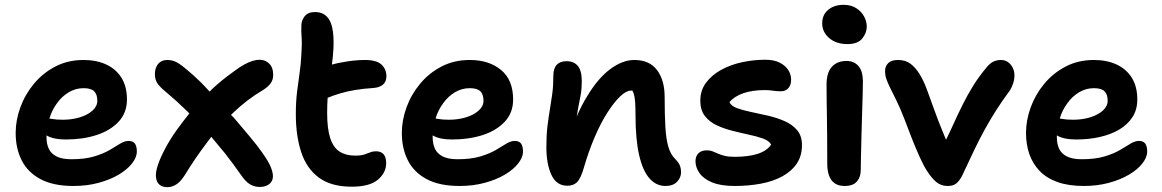

<svg xmlns="http://www.w3.org/2000/svg" viewBox="-20 -762 4823 797"><path d="M285 10Q201 10 148 -18.5Q95 -47 70 -96.5Q45 -146 45 -210Q45 -263 64.5 -316.5Q84 -370 121 -414.5Q158 -459 210 -486Q262 -513 327 -513Q380 -513 420.5 -494.5Q461 -476 484 -439.5Q507 -403 507 -349Q507 -294 472.5 -257Q438 -220 381 -201.5Q324 -183 254 -183Q201 -183 173 -200Q173 -196 173 -193Q173 -165 182.5 -144.5Q192 -124 215 -112.5Q238 -101 276 -101Q332 -101 370.5 -112.5Q409 -124 434.5 -139Q460 -154 478.5 -165.5Q497 -177 514 -177Q532 -177 540 -166Q548 -155 548 -133Q548 -109 528 -83.5Q508 -58 472.5 -37Q437 -16 389 -3Q341 10 285 10ZM185 -270Q191 -269 198 -268Q213 -265 241 -265Q279 -265 311.5 -275Q344 -285 364 -303Q384 -321 384 -344Q384 -370 371 -383Q358 -396 327 -396Q294 -396 265.5 -379Q237 -362 217 -334Q196 -306 185 -270Z M674 15Q655 15 642.5 5Q630 -5 627.5 -26Q625 -47 636 -79Q646 -108 665.5 -145Q685 -182 714 -223Q738 -256 766 -291Q759 -298 752 -305Q711 -345 676 -374Q651 -394 637 -411Q623 -428 623 -454Q623 -471 629 -484.5Q635 -498 646.5 -505.5Q658 -513 675 -513Q695 -513 712.5 -504Q730 -495 759 -470Q780 -453 812 -422Q830 -404 850 -382Q855 -386 859 -391Q902 -431 950 -465Q975 -484 994.5 -494.5Q1014 -505 1029.5 -509.5Q1045 -514 1058 -514Q1081 -514 1097.5 -498Q1114 -482 1114 -451Q1114 -430 1103 -415.5Q1092 -401 1073 -389Q1005 -349 947 -293Q943 -289 939 -285Q945 -279 951 -273Q986 -232 1016.5 -195.5Q1047 -159 1066 -132Q1096 -90 1104.5 -67.5Q1113 -45 1113 -31Q1113 -10 1098 2Q1083 14 1058 14Q1036 14 1017.5 3Q999 -8 978 -39Q949 -81 912 -128Q885 -161 857 -194Q848 -182 839 -170Q789 -104 747 -35Q730 -8 712 3.5Q694 15 674 15Z M1440 13Q1355 13 1304 -24.5Q1253 -62 1230.5 -130Q1208 -198 1208 -288Q1208 -339 1213 -380Q1218 -421 1223.5 -458Q1229 -495 1231 -536Q1234 -579 1232 -606.5Q1230 -634 1231 -658Q1232 -679 1245.5 -695.5Q1259 -712 1288 -712Q1330 -712 1349 -676Q1368 -640 1364 -558Q1362 -525 1358 -496Q1358 -495 1358 -494Q1379 -500 1404 -504Q1452 -513 1495 -513Q1543 -513 1563.5 -494Q1584 -475 1584 -446Q1584 -423 1570 -411Q1556 -399 1532 -397Q1488 -394 1454.5 -388.5Q1421 -383 1391 -374Q1367 -367 1340 -356Q1338 -327 1338 -293Q1338 -227 1351 -188Q1364 -149 1390 -132.5Q1416 -116 1454 -116Q1478 -116 1492 -120.5Q1506 -125 1516.5 -129.5Q1527 -134 1541 -134Q1561 -134 1572 -122Q1583 -110 1583 -85Q1583 -45 1548.5 -16Q1514 13 1440 13Z M1888 10Q1804 10 1751 -18.5Q1698 -47 1673 -96.5Q1648 -146 1648 -210Q1648 -263 1667.5 -316.5Q1687 -370 1724 -414.5Q1761 -459 1813 -486Q1865 -513 1930 -513Q2010 -513 2060 -471.5Q2110 -430 2110 -349Q2110 -294 2075.5 -257Q2041 -220 1984 -201.5Q1927 -183 1857 -183Q1804 -183 1776 -200Q1776 -196 1776 -193Q1776 -165 1785.5 -144.5Q1795 -124 1818 -112.5Q1841 -101 1879 -101Q1935 -101 1973.5 -112.5Q2012 -124 2037.5 -139Q2063 -154 2081.5 -165.5Q2100 -177 2117 -177Q2135 -177 2143 -166Q2151 -155 2151 -133Q2151 -109 2131 -83.5Q2111 -58 2075.5 -37Q2040 -16 1992 -3Q1944 10 1888 10ZM1788 -270Q1794 -269 1801 -268Q1816 -265 1844 -265Q1882 -265 1914.5 -275Q1947 -285 1967 -303Q1987 -321 1987 -344Q1987 -370 1974 -383Q1961 -396 1930 -396Q1897 -396 1868.5 -379Q1840 -362 1820 -334Q1799 -306 1788 -270Z M2742 10Q2704 10 2676 -21.5Q2648 -53 2633 -118.5Q2618 -184 2618 -285Q2618 -317 2616.5 -338Q2615 -359 2611 -372Q2609 -379 2605 -386Q2602 -386 2599 -386Q2580 -386 2555 -362.5Q2530 -339 2502.5 -296.5Q2475 -254 2449.5 -195Q2424 -136 2403 -64Q2391 -22 2376 -6.5Q2361 9 2335 9Q2290 9 2269 -36Q2248 -81 2248 -151Q2248 -201 2252.5 -238Q2257 -275 2262.5 -307Q2268 -339 2272.5 -372.5Q2277 -406 2277 -448Q2277 -478 2291 -493Q2305 -508 2332 -508Q2362 -508 2378.5 -488.5Q2395 -469 2395 -425Q2395 -394 2390.5 -368.5Q2386 -343 2380 -314Q2377 -297 2374 -278Q2394 -325 2417 -362Q2462 -437 2513 -475Q2564 -513 2613 -513Q2676 -513 2707.5 -471Q2739 -429 2739 -359Q2739 -286 2742 -235Q2745 -184 2754.5 -152Q2764 -120 2783 -102Q2795 -90 2801 -77.5Q2807 -65 2807 -46Q2807 -25 2790.5 -7.5Q2774 10 2742 10Z M3029 10Q2973 10 2937 -4.5Q2901 -19 2884 -43Q2867 -67 2867 -93Q2867 -113 2879 -125.5Q2891 -138 2915 -138Q2927 -138 2937.5 -134Q2948 -130 2960 -124.5Q2972 -119 2988.5 -115Q3005 -111 3029 -111Q3087 -111 3125.5 -123.5Q3164 -136 3181 -162Q3172 -178 3147 -187Q3122 -196 3089 -203Q3056 -210 3020.5 -219Q2985 -228 2955 -242Q2925 -256 2906 -280.5Q2887 -305 2887 -344Q2887 -387 2911 -419Q2935 -451 2974.5 -472.5Q3014 -494 3061.5 -504Q3109 -514 3156 -514Q3193 -514 3216.5 -502Q3240 -490 3252 -471.5Q3264 -453 3264 -431Q3264 -409 3252.5 -396Q3241 -383 3221 -383Q3210 -383 3201 -384Q3192 -385 3181.5 -386.5Q3171 -388 3154 -388Q3103 -388 3065.5 -375Q3028 -362 3008 -338Q3015 -322 3039.5 -313Q3064 -304 3098.5 -297Q3133 -290 3169.5 -281.5Q3206 -273 3237.5 -259Q3269 -245 3289 -221.5Q3309 -198 3309 -160Q3309 -115 3287.5 -83Q3266 -51 3227.5 -30Q3189 -9 3138 0.5Q3087 10 3029 10Z M3486 10Q3461 10 3445 -1Q3429 -12 3421.5 -33Q3414 -54 3414 -80Q3414 -149 3413.5 -197Q3413 -245 3412.5 -280.5Q3412 -316 3411.5 -347Q3411 -378 3411 -413Q3411 -440 3419 -461.5Q3427 -483 3446 -496Q3465 -509 3494 -509Q3524 -509 3542.5 -489Q3561 -469 3562 -427Q3562 -406 3561 -369.5Q3560 -333 3558.5 -288Q3557 -243 3556 -198.5Q3555 -154 3554 -116Q3553 -78 3553 -56Q3553 -27 3537 -8.5Q3521 10 3486 10ZM3498 -579Q3451 -579 3422 -604Q3393 -629 3393 -665Q3393 -701 3418 -721.5Q3443 -742 3482 -742Q3513 -742 3534.5 -728Q3556 -714 3567 -693.5Q3578 -673 3578 -651Q3578 -626 3559.5 -602.5Q3541 -579 3498 -579Z M3914 10Q3888 10 3869 -4.5Q3850 -19 3829 -51Q3814 -74 3797.5 -110.5Q3781 -147 3764.5 -189Q3748 -231 3735 -266Q3716 -315 3700.5 -346Q3685 -377 3675 -397.5Q3665 -418 3659.5 -433.5Q3654 -449 3654 -468Q3654 -487 3667 -500Q3680 -513 3708 -513Q3739 -513 3760 -497Q3781 -481 3797.5 -454Q3814 -427 3827 -392Q3842 -352 3857.5 -308Q3873 -264 3891 -221Q3899 -201 3907 -182Q3922 -212 3935 -241Q3955 -285 3975.5 -326.5Q3996 -368 4020 -406.5Q4044 -445 4076 -483Q4089 -499 4103 -506Q4117 -513 4136 -513Q4152 -513 4164.5 -504Q4177 -495 4184 -480.5Q4191 -466 4191 -450Q4191 -433 4186 -417Q4181 -401 4173 -388Q4139 -342 4114 -302.5Q4089 -263 4067 -223Q4045 -183 4023 -137Q4001 -91 3974 -33Q3962 -10 3949 0Q3936 10 3914 10Z M4479 10Q4416 10 4370.5 -6Q4325 -22 4296 -52Q4267 -82 4253 -122Q4239 -162 4239 -210Q4239 -263 4258.5 -316.5Q4278 -370 4315 -414.5Q4352 -459 4404 -486Q4456 -513 4521 -513Q4574 -513 4614.5 -494.5Q4655 -476 4678 -439.5Q4701 -403 4701 -349Q4701 -307 4681 -276Q4661 -245 4626.5 -224.5Q4592 -204 4546 -193.5Q4500 -183 4448 -183Q4395 -183 4367 -200Q4367 -196 4367 -193Q4367 -165 4376.5 -144.5Q4386 -124 4409 -112.5Q4432 -101 4470 -101Q4526 -101 4564.5 -112.5Q4603 -124 4628.5 -139Q4654 -154 4672.5 -165.5Q4691 -177 4708 -177Q4726 -177 4734 -166Q4742 -155 4742 -133Q4742 -109 4722 -83.5Q4702 -58 4666.5 -37Q4631 -16 4583 -3Q4535 10 4479 10ZM4379 -270Q4385 -269 4392 -268Q4407 -265 4435 -265Q4473 -265 4505.5 -275Q4538 -285 4558 -303Q4578 -321 4578 -344Q4578 -370 4565 -383Q4552 -396 4521 -396Q4488 -396 4459.5 -379Q4431 -362 4411 -334Q4390 -306 4379 -270Z"/></svg>

Font: Shantell Sans Light SemiBold
Style: Regular
Weight: 600
Version: Version 1.008;[ac192a2d6]